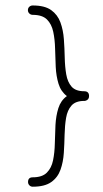

<svg xmlns="http://www.w3.org/2000/svg" viewBox="-20 -727 384 719"><path d="M84.5 -689Q84.5 -696.8 89.8 -701.7Q95.2 -706.5 102.5 -706.5Q147.5 -706.5 171.6 -689.2Q195.8 -671.9 206.3 -643.1Q216.8 -614.3 219.2 -580.1Q221.7 -545.9 222.4 -511.7Q223.1 -477.5 228 -448.7Q232.9 -419.9 248 -402.6Q263.2 -385.3 295.4 -385.3Q313.5 -385.3 313.5 -367.2Q313.5 -353.5 300.3 -349.6Q300.3 -349.6 299.8 -349.6Q298.8 -349.6 298.1 -349.4Q297.4 -349.1 297.9 -349.1Q296.9 -349.1 295.4 -349.1Q263.2 -349.1 247.8 -331.8Q232.4 -314.5 227.5 -285.6Q222.7 -256.8 221.9 -222.7Q221.2 -188.5 219 -154.3Q216.8 -120.1 206.5 -91.3Q196.3 -62.5 171.9 -45.2Q147.5 -27.8 102.5 -27.8Q95.2 -27.8 90.1 -33Q85 -38.1 85 -45.4Q85 -63 102.5 -63Q138.2 -63 155.5 -80.6Q172.9 -98.1 178.7 -126.7Q184.6 -155.3 185.3 -189.7Q186 -224.1 187.7 -258.5Q189.5 -293 198.5 -321.8Q207.5 -350.6 230.5 -367.2Q208 -384.3 199.2 -413.1Q190.4 -441.9 188.7 -476.3Q187 -510.7 186.3 -544.9Q185.5 -579.1 179.4 -607.9Q173.3 -636.7 155.8 -654.1Q138.2 -671.4 102.5 -671.4Q95.2 -671.4 89.8 -676.5Q84.5 -681.6 84.5 -689Z"/></svg>

Font: Mikhak-DS2-FD ExtraLight
Style: Regular
Weight: 200
Designer: Amin Abedi
Version: Version 3.2